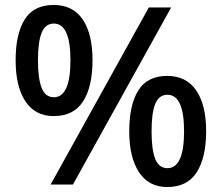

<svg xmlns="http://www.w3.org/2000/svg" viewBox="-20 -744 894 774"><path d="M196 -724Q274 -724 313.5 -665.5Q353 -607 353 -501Q353 -395 315 -335.5Q277 -276 196 -276Q122 -276 82.5 -335.5Q43 -395 43 -501Q43 -607 79.5 -665.5Q116 -724 196 -724ZM197 -649Q163 -649 148 -612Q133 -575 133 -501Q133 -427 148 -389.5Q163 -352 197 -352Q264 -352 264 -501Q264 -649 197 -649ZM670 -714 274 0H184L580 -714ZM654 -438Q731 -438 771 -379.5Q811 -321 811 -215Q811 -109 773 -49.5Q735 10 654 10Q580 10 540.5 -49.5Q501 -109 501 -215Q501 -321 537.5 -379.5Q574 -438 654 -438ZM655 -362Q621 -362 606 -325.5Q591 -289 591 -215Q591 -140 606 -103Q621 -66 655 -66Q722 -66 722 -215Q722 -362 655 -362Z"/></svg>

Font: Noto Sans Nag Mundari Medium
Style: Regular
Weight: 500
Version: Version 1.000